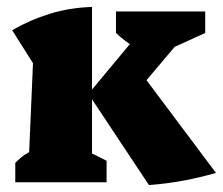

<svg xmlns="http://www.w3.org/2000/svg" viewBox="-20 -525 642 553"><path d="M24 0V-56Q32 -64 41.5 -72Q51 -80 64 -87L75 -343L15 -438Q67 -468 124 -485.5Q181 -503 245 -505V-267L354 -398Q333 -412 314 -430V-492H571V-430L483 -390L402 -294L602 -27Q557 -14 509.5 -5Q462 4 409 8L245 -239V-83L287 -62V0Z"/></svg>

Font: Piazzolla ExtraBold
Style: Regular
Weight: 800
Designer: Juan Pablo del Peral
Foundry: Huerta Tipografica
Version: Version 1.330